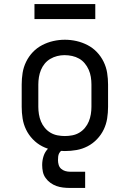

<svg xmlns="http://www.w3.org/2000/svg" viewBox="-20 -737 640 947"><path d="M300 8Q271 8 242.5 3Q214 -2 188 -15.5Q162 -29 141.5 -50.5Q121 -72 108.5 -98Q96 -124 91.5 -152.5Q87 -181 87 -210V-320Q87 -349 91.5 -377.5Q96 -406 109 -432.5Q122 -459 142 -480Q162 -501 188 -514.5Q214 -528 242.5 -534.5Q271 -541 300 -541Q329 -541 357.5 -534.5Q386 -528 412 -514.5Q438 -501 458 -480Q478 -459 491 -432.5Q504 -406 508.5 -377.5Q513 -349 513 -320V-210Q513 -181 508.5 -152.5Q504 -124 491.5 -98Q479 -72 458.5 -50.5Q438 -29 412 -15.5Q386 -2 357.5 3Q329 8 300 8ZM300 -66Q318 -66 336.5 -69.5Q355 -73 371 -82.5Q387 -92 399 -106.5Q411 -121 418 -138Q425 -155 428 -173.5Q431 -192 431 -210V-320Q431 -339 428 -357.5Q425 -376 417.5 -393Q410 -410 398 -424.5Q386 -439 370 -448Q354 -457 335.5 -461Q317 -465 298 -465Q280 -465 262 -460.5Q244 -456 228 -446.5Q212 -437 200.5 -423Q189 -409 182 -392Q175 -375 172 -356.5Q169 -338 169 -320V-210Q169 -192 172 -173.5Q175 -155 182 -138Q189 -121 201 -106.5Q213 -92 229 -82.5Q245 -73 263.5 -69.5Q282 -66 300 -66ZM325 190Q308 190 291 188Q274 186 258.5 180.5Q243 175 229 165Q215 155 205 141Q195 127 191.5 110.5Q188 94 188 77Q188 54 195 32.5Q202 11 218 -5Q234 -21 256 -27.5Q278 -34 300 -34V0Q291 0 283.5 5.5Q276 11 272 18.5Q268 26 267 35Q266 44 266 53Q266 65 269.5 76.5Q273 88 281.5 95.5Q290 103 301.5 106.5Q313 110 325 110H400V190ZM150 -643V-717H450V-643Z"/></svg>

Font: Iosevka Slab Extended
Style: Regular
Weight: 400
Width: 7
Monospace: yes
Designer: Belleve Invis
Foundry: Belleve Invis
Version: Version 11.1.1; ttfautohint (v1.8.3)